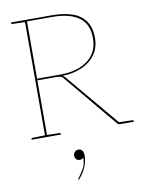

<svg xmlns="http://www.w3.org/2000/svg" viewBox="-103 -774 876 1129"><g transform="rotate(-10 334.5 -209.5)"><path d="M124 0V-700H286Q360 -700 410.5 -681.5Q461 -663 487 -624Q513 -585 513 -525Q513 -468 483.5 -426.5Q454 -385 403 -362.5Q352 -340 286 -338Q295 -334 303 -325L576 0H568Q561 0 555 -6L293 -320Q285 -332 274 -335Q263 -338 245 -338H136V0ZM136 -348H277Q378 -348 439.5 -394.5Q501 -441 501 -525Q501 -611 445.5 -650.5Q390 -690 286 -690H136ZM568 0 550 -13 569 -12ZM42 0V-5Q42 -7 44.5 -8.5Q47 -10 49 -10L126 -12L127 0ZM127 -700 126 -688 49 -690Q47 -690 44.5 -691.5Q42 -693 42 -695V-700ZM133 0 134 -12 211 -10Q213 -10 215.5 -8.5Q218 -7 218 -5V0ZM568 0 569 -12 646 -10Q648 -10 650.5 -8.5Q653 -7 653 -5V0ZM274 281 273 280Q272 279 271.5 278.5Q271 278 271 277Q271 275 274 272Q293 246 308 220.5Q323 195 323 156Q319 161 313.5 163.5Q308 166 300 166Q288 166 280 157.5Q272 149 272 136Q272 124 280.5 114.5Q289 105 302 105Q316 105 324.5 115Q333 125 333 144Q333 183 316.5 218.5Q300 254 274 281Z"/></g></svg>

Font: Aleo Thin
Style: Regular
Weight: 250
Designer: Alessio Laiso
Foundry: Alessio Laiso
Version: Version 2.001;gftools[0.9.29]